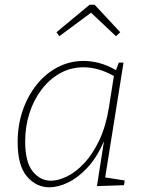

<svg xmlns="http://www.w3.org/2000/svg" viewBox="-20 -789 620 816"><path d="M190 7Q134 7 94.5 -39Q55 -85 55 -185Q55 -256 76 -318Q97 -380 135 -428Q173 -476 224.5 -503Q276 -530 336 -530Q368 -530 402 -521Q436 -512 473 -491L485 -523H505L427 -35L510 -22L507 -2L392 2L422 -189Q392 -120 352 -77Q312 -34 269.5 -13.5Q227 7 190 7ZM196 -21Q228 -21 265.5 -39.5Q303 -58 338.5 -96Q374 -134 402 -193Q430 -252 443 -333L464 -466Q430 -485 398 -494Q366 -503 335 -503Q281 -503 236 -478Q191 -453 157.5 -409.5Q124 -366 105.5 -309Q87 -252 87 -188Q87 -100 119 -60.5Q151 -21 196 -21ZM232 -635 220 -652 361 -769H382L491 -652L473 -635L367 -735Z"/></svg>

Font: Bitter ExtraLight
Style: Italic
Weight: 200
Italic angle: -9°
Designer: Sol Matas, and Bitter project Authors
Foundry: Sol Matas
Version: Version 2.001